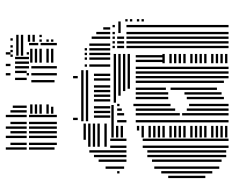

<svg xmlns="http://www.w3.org/2000/svg" viewBox="-93 -715 808 662"><g transform="rotate(-90 311.0 -384.0)"><path d="M36 -80H28V-208H36ZM52 -56H44V-232H52ZM52 -376H44V-384H52ZM68 -32H60V-256H68ZM68 -360H60V-408H68ZM92 -24H84V-264H92ZM92 -352H84V-408H92ZM108 -8H100V-280H108ZM108 -352H100V-408H108ZM124 -8H116V-280H124ZM124 -352H116V-408H124ZM140 0H132V-296H140ZM140 -352H132V-408H140ZM164 0H156V-296H164ZM164 -352H156V-408H164ZM208 -4H168V-12H208ZM208 -20H168V-28H208ZM208 -36H168V-44H208ZM208 -52H168V-60H208ZM208 -76H168V-84H208ZM208 -92H168V-100H208ZM208 -108H168V-116H208ZM208 -124H168V-132H208ZM208 -148H168V-156H208ZM208 -164H168V-172H208ZM208 -180H168V-188H208ZM208 -196H168V-204H208ZM208 -220H168V-228H208ZM208 -236H168V-244H208ZM208 -252H168V-260H208ZM208 -268H168V-276H208ZM208 -292H168V-300H208ZM208 -308H192V-316H208ZM208 -364H168V-372H208ZM208 -380H168V-388H208ZM208 -396H168V-404H208ZM228 0H220V-320H228ZM228 -352H220V-384H228ZM252 0H244V-160H252ZM252 -168H244V-320H252ZM252 -360H244V-384H252ZM268 0H260V-144H268ZM268 -184H260V-320H268ZM268 -368H260V-384H268ZM284 0H276V-136H284ZM284 -200H276V-328H284ZM284 -376H276V-384H284ZM280 -396H208V-404H280ZM308 -16H300V-144H308ZM308 -208H300V-224H308ZM324 -24H316V-152H324ZM324 -208H316V-224H324ZM340 -40H332V-200H340ZM340 -216H332V-224H340ZM364 -16H356V-224H364ZM380 0H372V-224H380ZM396 0H388V-224H396ZM412 0H404V-224H412ZM456 -4H424V-12H456ZM456 -20H424V-28H456ZM456 -36H424V-44H456ZM456 -52H424V-60H456ZM456 -76H424V-84H456ZM456 -92H424V-100H456ZM456 -108H424V-116H456ZM456 -124H424V-132H456ZM456 -148H424V-156H456ZM456 -164H424V-172H456ZM456 -180H424V-188H456ZM456 -196H424V-204H456ZM456 -220H424V-228H456ZM308 -224H300V-320H308ZM324 -224H316V-320H324ZM340 -224H332V-320H340ZM364 -224H356V-320H364ZM380 -224H372V-320H380ZM396 -224H388V-320H396ZM412 -224H404V-320H412ZM436 -224H428V-320H436ZM452 -224H444V-320H452ZM456 -340H336V-348H456ZM456 -356H328V-364H456ZM456 -372H312V-380H456ZM456 -388H288V-396H456ZM484 0H476V-352H484ZM500 0H492V-352H500ZM516 0H508V-352H516ZM532 0H524V-352H532ZM556 0H548V-352H556ZM576 -292H568V-300H576ZM576 -308H568V-316H576ZM576 -332H568V-340H576ZM576 -348H568V-356H576ZM484 -360H476V-384H484ZM500 -360H492V-384H500ZM516 -360H508V-384H516ZM568 -372H528V-380H568ZM484 -392H476V-400H484ZM500 -392H492V-400H500ZM516 -392H508V-400H516ZM532 -392H524V-400H532ZM556 -392H548V-400H556ZM68 -408H60V-424H68ZM92 -408H84V-448H92ZM108 -408H100V-464H108ZM124 -408H116V-480H124ZM216 -420H136V-428H216ZM216 -444H136V-452H216ZM216 -460H136V-468H216ZM216 -476H136V-484H216ZM216 -492H160V-500H216ZM244 -408H236V-464H244ZM260 -408H252V-464H260ZM276 -408H268V-464H276ZM300 -408H292V-464H300ZM316 -408H308V-464H316ZM332 -408H324V-464H332ZM348 -408H340V-464H348ZM372 -408H364V-464H372ZM388 -408H380V-464H388ZM400 -484H224V-492H400ZM400 -500H224V-508H400ZM420 -408H412V-480H420ZM444 -408H436V-480H444ZM460 -408H452V-480H460ZM476 -408H468V-480H476ZM492 -408H484V-480H492ZM516 -408H508V-472H516ZM532 -408H524V-456H532ZM548 -408H540V-432H548ZM420 -488H412V-496H420ZM444 -488H436V-496H444ZM460 -488H452V-496H460ZM476 -488H468V-496H476ZM236 -520H228V-536H236ZM380 -520H372V-536H380ZM134 -600H126V-688H134ZM150 -592H142V-688H150ZM174 -592H166V-688H174ZM190 -592H182V-688H190ZM206 -592H198V-688H206ZM222 -592H214V-688H222ZM246 -592H238V-688H246ZM274 -604H250V-612H274ZM282 -620H250V-628H282ZM282 -644H250V-652H282ZM282 -660H250V-668H282ZM282 -676H250V-684H282ZM366 -600H358V-680H366ZM390 -592H382V-680H390ZM414 -592H406V-680H414ZM474 -604H426V-612H474ZM474 -620H426V-628H474ZM474 -644H426V-652H474ZM474 -660H426V-668H474ZM474 -676H426V-684H474ZM390 -688H382V-696H390ZM414 -688H406V-696H414ZM430 -688H422V-696H430ZM446 -688H438V-696H446ZM462 -688H454V-696H462ZM494 -592H486V-648H494ZM506 -604H498V-612H506ZM506 -620H498V-628H506ZM506 -644H498V-652H506ZM522 -644H514V-652H522ZM494 -656H486V-688H494ZM522 -668H498V-676H522ZM522 -684H498V-692H522ZM134 -696H126V-744H134ZM150 -696H142V-744H150ZM174 -696H166V-744H174ZM190 -696H182V-744H190ZM206 -696H198V-744H206ZM222 -696H214V-744H222ZM246 -696H238V-744H246ZM262 -696H254V-744H262ZM278 -696H270V-744H278ZM374 -696H366V-736H374ZM398 -696H390V-736H398ZM414 -696H406V-736H414ZM430 -696H422V-736H430ZM446 -696H438V-736H446ZM522 -708H450V-716H522ZM522 -724H450V-732H522ZM134 -744H126V-752H134ZM150 -744H142V-752H150ZM174 -744H166V-752H174ZM190 -744H182V-752H190ZM206 -744H198V-752H206ZM222 -744H214V-752H222ZM246 -744H238V-752H246ZM262 -744H254V-752H262ZM454 -744H446V-752H454ZM470 -744H462V-752H470ZM486 -744H478V-752H486ZM510 -744H502V-752H510ZM134 -752H126V-768H134ZM174 -752H166V-768H174ZM206 -752H198V-768H206ZM246 -752H238V-768H246ZM390 -752H382V-768H390ZM422 -752H414V-768H422ZM462 -752H454V-768H462Z"/></g></svg>

Font: Rubik Lines
Style: Regular
Weight: 400
Designer: Hubert and Fischer, NaN
Foundry: Hubert and Fischer, NaN
Version: Version 2.201